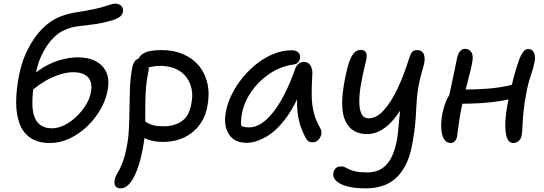

<svg xmlns="http://www.w3.org/2000/svg" viewBox="-20 -777 3000 1058"><path d="M255 11Q189 11 147.5 -17.5Q106 -46 87.5 -96.5Q69 -147 69 -213.5Q69 -280 84 -357Q97 -426 122 -481.5Q147 -537 178.5 -578.5Q210 -620 245 -647Q280 -674 315 -687Q362 -704 409.5 -711Q457 -718 495 -726Q539 -735 570 -746Q601 -757 617 -757Q629 -757 639.5 -751Q650 -745 655 -734.5Q660 -724 657 -710Q654 -693 636 -681.5Q618 -670 591 -663Q537 -648 492.5 -642.5Q448 -637 411 -632.5Q374 -628 339 -613Q305 -600 272.5 -566.5Q240 -533 214.5 -483.5Q189 -434 177 -372Q156 -265 158.5 -198.5Q161 -132 188.5 -101Q216 -70 266 -70Q300 -70 335 -87.5Q370 -105 400.5 -134Q431 -163 452.5 -197.5Q474 -232 480 -265Q488 -301 479.5 -326.5Q471 -352 447 -365.5Q423 -379 383 -379Q330 -379 264.5 -349Q199 -319 133 -258L101 -296Q142 -353 194 -389.5Q246 -426 302 -443.5Q358 -461 408 -461Q469 -461 510 -438.5Q551 -416 568 -374Q585 -332 571 -270Q560 -218 530.5 -168.5Q501 -119 458 -78.5Q415 -38 363 -13.5Q311 11 255 11Z M879 5Q831 5 795 -8Q759 -21 740 -42Q721 -63 725 -86Q728 -98 736 -107Q744 -116 757 -116Q767 -116 775 -111Q783 -106 794 -99Q805 -92 826 -86.5Q847 -81 883 -81Q939 -81 980.5 -108.5Q1022 -136 1034 -203Q1044 -250 1035.5 -288.5Q1027 -327 1004 -355.5Q981 -384 945 -399Q909 -414 863 -414Q840 -414 816 -409Q792 -404 774 -404Q763 -404 754 -409.5Q745 -415 742 -425Q739 -435 741 -445Q747 -472 777.5 -486.5Q808 -501 871 -501Q938 -501 990.5 -478Q1043 -455 1077 -413.5Q1111 -372 1123.5 -314.5Q1136 -257 1122 -187Q1113 -141 1090.5 -105Q1068 -69 1036 -44.5Q1004 -20 964 -7.5Q924 5 879 5ZM644 261Q632 261 623.5 255.5Q615 250 612 239Q609 228 612 213Q615 198 622.5 185.5Q630 173 639 155.5Q648 138 658 111Q668 84 677 40Q688 -15 690.5 -69.5Q693 -124 693.5 -179.5Q694 -235 696 -291.5Q698 -348 709 -406Q713 -423 719 -434Q725 -445 734.5 -450.5Q744 -456 757 -456Q773 -456 783.5 -445.5Q794 -435 798 -417.5Q802 -400 797 -379Q785 -319 782.5 -265.5Q780 -212 780.5 -161Q781 -110 779 -59Q777 -8 766 46Q757 95 744 135Q731 175 715.5 203Q700 231 682.5 246Q665 261 644 261Z M1339 10Q1293 10 1264.5 -12Q1236 -34 1225.5 -73Q1215 -112 1225 -163Q1234 -211 1258.5 -259.5Q1283 -308 1319 -351.5Q1355 -395 1398.5 -428.5Q1442 -462 1490.5 -481Q1539 -500 1588 -500Q1611 -500 1624 -488Q1637 -476 1632 -452Q1630 -440 1621 -431.5Q1612 -423 1595 -421Q1525 -411 1465.5 -371Q1406 -331 1366.5 -274.5Q1327 -218 1314 -156Q1308 -127 1308 -103.5Q1308 -80 1318 -43L1280 -112Q1298 -89 1312.5 -82Q1327 -75 1354 -75Q1418 -75 1484 -157Q1550 -239 1606 -396Q1613 -415 1625.5 -425.5Q1638 -436 1655 -436Q1678 -436 1690.5 -416.5Q1703 -397 1701 -367Q1697 -304 1697.5 -253.5Q1698 -203 1708.5 -159Q1719 -115 1746 -68Q1752 -58 1751.5 -45Q1751 -32 1744.5 -20Q1738 -8 1727.5 -0.5Q1717 7 1703 7Q1688 7 1679.5 1Q1671 -5 1665 -16Q1651 -42 1640 -71Q1629 -100 1622.5 -137.5Q1616 -175 1617 -226Q1618 -277 1627 -347L1663 -348Q1620 -216 1563.5 -137Q1507 -58 1448 -24Q1389 10 1339 10Z M1995 261Q1934 261 1892 249.5Q1850 238 1831 218Q1812 198 1817 175Q1820 159 1830.5 149.5Q1841 140 1860 140Q1872 140 1882 145Q1892 150 1905 156.5Q1918 163 1941.5 168Q1965 173 2004 173Q2052 173 2084 152Q2116 131 2135.5 93Q2155 55 2165 5Q2171 -24 2173.5 -52Q2176 -80 2179 -112Q2182 -144 2187 -186.5Q2192 -229 2203 -287L2234 -258Q2202 -189 2170 -145.5Q2138 -102 2108 -78.5Q2078 -55 2051.5 -46.5Q2025 -38 2004 -38Q1917 -38 1883 -110.5Q1849 -183 1881 -343Q1894 -410 1907.5 -444Q1921 -478 1936 -490Q1951 -502 1967 -502Q1982 -502 1991 -494.5Q2000 -487 2000.5 -470Q2001 -453 1993 -424Q1977 -361 1968 -306.5Q1959 -252 1960 -211Q1961 -170 1973 -147.5Q1985 -125 2012 -125Q2054 -125 2094 -168.5Q2134 -212 2169.5 -286.5Q2205 -361 2234 -454Q2243 -482 2252 -491.5Q2261 -501 2280 -501Q2294 -501 2305.5 -492Q2317 -483 2319.5 -460.5Q2322 -438 2310 -400Q2295 -349 2287.5 -309Q2280 -269 2277 -232.5Q2274 -196 2272.5 -158.5Q2271 -121 2266 -76.5Q2261 -32 2250 26Q2237 93 2212 138.5Q2187 184 2154 211Q2121 238 2080.5 249.5Q2040 261 1995 261Z M2464 11Q2440 11 2427 -10Q2414 -31 2411.5 -68.5Q2409 -106 2419 -157Q2427 -192 2436.5 -216Q2446 -240 2457.5 -254.5Q2469 -269 2482 -275Q2493 -281 2513 -282.5Q2533 -284 2555 -284Q2628 -284 2699.5 -291.5Q2771 -299 2840 -321L2858 -252Q2806 -232 2746 -222Q2686 -212 2624.5 -208.5Q2563 -205 2505 -205L2447 -214Q2456 -254 2465 -296Q2474 -338 2482.5 -379Q2491 -420 2498 -454Q2502 -478 2514 -493Q2526 -508 2541 -508Q2566 -508 2578 -488.5Q2590 -469 2581 -427Q2577 -405 2569 -374Q2561 -343 2552.5 -309Q2544 -275 2536.5 -244.5Q2529 -214 2525 -194Q2513 -136 2507.5 -90.5Q2502 -45 2498 -22Q2495 -8 2485.5 1.5Q2476 11 2464 11ZM2809 11Q2784 11 2773.5 -18Q2763 -47 2764.5 -97.5Q2766 -148 2778 -209Q2798 -305 2813.5 -361.5Q2829 -418 2842 -451Q2850 -473 2862 -490Q2874 -507 2891 -507Q2913 -507 2922.5 -486.5Q2932 -466 2926 -437Q2919 -401 2904.5 -359Q2890 -317 2881 -268Q2869 -208 2864.5 -159.5Q2860 -111 2859 -78Q2858 -45 2854 -29Q2851 -11 2838 0Q2825 11 2809 11Z"/></svg>

Font: Shantell Sans
Style: Italic
Weight: 400
Italic angle: -11°
Designer: Stephen Nixon, Anya Danilova, Shantell Martin
Foundry: Arrow Type
Version: Version 1.011;[c5ecc13dd]